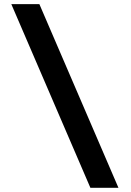

<svg xmlns="http://www.w3.org/2000/svg" viewBox="-20 -806 626 919"><path d="M412.6 92.8H546.9L168.5 -786.1H34.2Z"/></svg>

Font: Cascadia Mono NF
Style: Bold
Weight: 700
Monospace: yes
Designer: Aaron Bell
Foundry: Saja Typeworks
Version: Version 2404.023